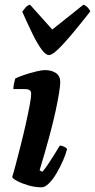

<svg xmlns="http://www.w3.org/2000/svg" viewBox="-20 -799 405 819"><path d="M158 0Q130 0 102 -8Q74 -16 54 -26.5Q34 -37 32 -44Q38 -62 47.5 -98.5Q57 -135 68.5 -180Q80 -225 90 -270Q100 -315 106.5 -349.5Q113 -384 113 -399Q113 -409 107 -414Q101 -419 84 -419H37Q37 -431 40 -444Q43 -457 45 -464Q58 -471 83.5 -479.5Q109 -488 133.5 -494Q158 -500 171 -500Q200 -500 218.5 -487.5Q237 -475 237 -449Q237 -419 217.5 -327Q198 -235 149 -73L160 -66Q170 -76 183.5 -96Q197 -116 211 -138.5Q225 -161 235 -178Q244 -178 254 -173Q264 -168 266 -163Q261 -142 249 -114.5Q237 -87 221.5 -60.5Q206 -34 189 -17Q172 0 158 0ZM189 -564Q175 -564 157 -588.5Q139 -613 118.5 -655Q98 -697 75 -749Q81 -757 88 -766Q95 -775 108 -779L203 -673L336 -779Q347 -775 355 -766Q363 -757 365 -750Q324 -698 289 -656Q254 -614 228 -589Q202 -564 189 -564Z"/></svg>

Font: Texturina 72pt 72pt ExtraBold
Style: Italic
Weight: 800
Italic angle: -11°
Designer: Guillermo Torres Carreño
Foundry: Omnibus-Type
Version: Version 1.002; ttfautohint (v1.8.3)